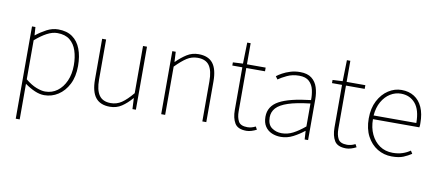

<svg xmlns="http://www.w3.org/2000/svg" viewBox="-74 -925 3264 1434"><g transform="rotate(10 1558.0 -208.0)"><path d="M96 222V-478H122L126 -416H128Q164 -445 206.5 -467.5Q249 -490 294 -490Q359 -490 401.5 -460Q444 -430 465 -375Q486 -320 486 -246Q486 -165 456.5 -107.5Q427 -50 379 -19Q331 12 274 12Q240 12 202.5 -4Q165 -20 126 -48V42V222ZM276 -16Q328 -16 368 -45.5Q408 -75 431 -127Q454 -179 454 -246Q454 -307 438 -356Q422 -405 386.5 -433.5Q351 -462 292 -462Q255 -462 214 -440.5Q173 -419 126 -378V-82Q170 -46 209 -31Q248 -16 276 -16Z M772 12Q699 12 663.5 -32.5Q628 -77 628 -170V-478H658V-174Q658 -95 685.5 -55.5Q713 -16 774 -16Q819 -16 856 -41Q893 -66 938 -120V-478H968V0H942L938 -82H936Q900 -40 861 -14Q822 12 772 12Z M1160 0V-478H1186L1190 -402H1192Q1230 -440 1269.5 -465Q1309 -490 1358 -490Q1432 -490 1467 -445.5Q1502 -401 1502 -308V0H1472V-304Q1472 -384 1445 -423Q1418 -462 1356 -462Q1311 -462 1274 -438Q1237 -414 1190 -366V0Z M1808 12Q1742 12 1719 -26.5Q1696 -65 1696 -126V-450H1620V-474L1696 -478L1700 -638H1726V-478H1868V-450H1726V-122Q1726 -76 1742 -46Q1758 -16 1810 -16Q1824 -16 1839 -19.5Q1854 -23 1872 -32L1884 -10Q1865 0 1845 6Q1825 12 1808 12Z M2068 12Q2031 12 1999.5 -1.5Q1968 -15 1949 -43.5Q1930 -72 1930 -117Q1930 -197 2006 -238.5Q2082 -280 2244 -298Q2245 -337 2236.5 -375Q2228 -413 2202 -437.5Q2176 -462 2126 -462Q2075 -462 2034 -442.5Q1993 -423 1970 -406L1954 -428Q1969 -440 1995 -454.5Q2021 -469 2055 -479.5Q2089 -490 2128 -490Q2184 -490 2216 -465Q2248 -440 2261 -399Q2274 -358 2274 -310V0H2248L2244 -64H2242Q2205 -34 2160.5 -11Q2116 12 2068 12ZM2070 -16Q2114 -16 2155 -37Q2196 -58 2244 -98V-272Q2139 -260 2077.5 -239.5Q2016 -219 1989 -189Q1962 -159 1962 -118Q1962 -63 1994.5 -39.5Q2027 -16 2070 -16Z M2564 12Q2498 12 2475 -26.5Q2452 -65 2452 -126V-450H2376V-474L2452 -478L2456 -638H2482V-478H2624V-450H2482V-122Q2482 -76 2498 -46Q2514 -16 2566 -16Q2580 -16 2595 -19.5Q2610 -23 2628 -32L2640 -10Q2621 0 2601 6Q2581 12 2564 12Z M2910 12Q2850 12 2800.5 -18Q2751 -48 2721.5 -104Q2692 -160 2692 -238Q2692 -316 2721.5 -372.5Q2751 -429 2798 -459.5Q2845 -490 2898 -490Q2953 -490 2993.5 -464.5Q3034 -439 3056 -390Q3078 -341 3078 -270Q3078 -263 3078 -255Q3078 -247 3076 -238H2724Q2724 -174 2747.5 -124Q2771 -74 2813 -45Q2855 -16 2912 -16Q2953 -16 2986 -27Q3019 -38 3044 -56L3058 -34Q3031 -16 2997.5 -2Q2964 12 2910 12ZM2724 -266H3048Q3048 -365 3007 -413.5Q2966 -462 2898 -462Q2855 -462 2817 -438.5Q2779 -415 2754 -371Q2729 -327 2724 -266Z"/></g></svg>

Font: Source Sans Variable
Style: Regular
Weight: 200
Designer: Paul D. Hunt
Foundry: Adobe Systems Incorporated
Version: Version 3.006;hotconv 1.0.111;makeotfexe 2.5.65597